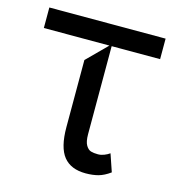

<svg xmlns="http://www.w3.org/2000/svg" viewBox="-88 -621 649 707"><g transform="rotate(15 236.0 -267.5)"><path d="M188.9 -136.4V-392L264.2 -467.3H14.2V-545.5H457.4V-467.3H272.7V-132.1Q272.7 -103.3 280.9 -89.7Q289.1 -76 299.9 -72.8Q310.7 -69.6 326.7 -69.6Q338.4 -69.6 350.1 -74.2Q361.9 -78.8 370.7 -85.2L393.5 -18.5Q370.7 -1.8 349.3 4.1Q327.8 9.9 301.1 9.9Q244.3 9.9 216.6 -24.7Q188.9 -59.3 188.9 -136.4Z"/></g></svg>

Font: Riot Sans
Style: Regular
Weight: 400
Designer: Rasmus Andersson
Foundry: rsms
Version: Version 4.001